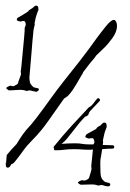

<svg xmlns="http://www.w3.org/2000/svg" viewBox="-21 -664 463 686"><path d="M108 -336Q107 -336 106.5 -336.5Q106 -337 104 -337Q103 -337 101.5 -337.5Q100 -338 98 -338Q89 -341 85 -341Q81 -341 79 -340Q78 -340 76.5 -339.5Q75 -339 74 -339L70 -340Q66 -342 63 -342Q59 -343 55 -343Q51 -343 49 -343L13 -341Q9 -341 5 -345Q1 -349 1 -349Q1 -351 7.5 -354.5Q14 -358 15 -358Q16 -358 17.5 -357.5Q19 -357 20 -357Q22 -356 27 -356Q28 -356 30 -357Q32 -358 33 -359Q34 -359 35 -360Q36 -361 37 -361Q42 -363 43 -366Q45 -374 48.5 -382.5Q52 -391 54 -398Q54 -404 53 -407V-409Q54 -412 56 -433Q58 -454 60.5 -480.5Q63 -507 65 -528Q67 -549 67 -553V-561Q67 -566 70 -572Q71 -573 71 -575Q71 -580 69.5 -584.5Q68 -589 63 -589Q58 -589 56 -588Q55 -587 52 -587Q51 -587 45.5 -588.5Q40 -590 39 -593Q39 -600 45 -602Q52 -606 60.5 -611Q69 -616 78 -622L81 -625L82 -627L83 -628Q85 -628 88 -631L93 -634Q94 -634 96 -636Q98 -638 101.5 -641Q105 -644 108 -644Q116 -644 116 -633Q117 -629 116 -628Q116 -627 115 -625Q114 -623 112 -618Q106 -602 103 -583Q102 -580 103 -577Q104 -574 102 -572Q101 -566 99.5 -560Q98 -554 98 -548Q97 -542 95 -517.5Q93 -493 90.5 -463Q88 -433 86 -410.5Q84 -388 84 -387Q84 -386 84.5 -379.5Q85 -373 86 -369Q90 -360 98 -353Q102 -351 104 -351Q106 -350 108 -350Q110 -350 111 -349Q118 -349 118 -345Q118 -342 114.5 -339Q111 -336 108 -336ZM17 -73Q13 -65 7 -65Q-2 -65 0 -80L-1 -83Q-1 -84 -1 -84V-83Q-1 -84 1 -82V-85L3 -110Q12 -121 20.5 -130.5Q29 -140 38 -149Q50 -169 61 -184.5Q72 -200 91 -220Q98 -228 110.5 -244.5Q123 -261 137 -280Q151 -299 163.5 -316.5Q176 -334 183 -343Q212 -381 237 -412Q262 -443 289 -479Q297 -490 306 -502Q315 -514 324 -527Q341 -550 358.5 -571.5Q376 -593 386 -593Q390 -593 393 -588Q397 -581 397 -571Q397 -550 380 -527Q364 -505 350 -492Q336 -479 323 -466L315 -455Q305 -444 295.5 -431.5Q286 -419 276 -406Q275 -402 272.5 -398.5Q270 -395 268 -391Q250 -359 239 -343Q228 -327 221 -321Q214 -315 208 -312Q180 -273 153 -234Q126 -195 95 -164L94 -163Q75 -144 61.5 -125Q48 -106 31 -85Q25 -78 20 -78ZM364 2 353 0Q346 -3 341 -3Q340 -3 338.5 -2.5Q337 -2 335 -2L331 -1Q330 -1 328.5 -1.5Q327 -2 326 -2Q322 -4 319 -4Q315 -5 311 -5Q307 -5 305 -5L269 -4Q265 -4 261 -7.5Q257 -11 257 -12Q257 -13 263 -16.5Q269 -20 270 -20H275Q277 -19 281 -19Q285 -19 287 -21Q291 -23 292 -23Q294 -25 295 -26Q296 -27 297 -28Q299 -36 302 -44.5Q305 -53 306 -61Q306 -63 305.5 -65.5Q305 -68 305 -70V-71L308 -100Q308 -101 309 -110Q310 -119 311 -130Q306 -129 303 -129Q300 -129 298 -129Q282 -129 270.5 -130Q259 -131 242 -131Q223 -131 209 -129Q195 -127 175 -127Q172 -127 172 -133Q169 -138 172 -141Q207 -184 234.5 -214Q262 -244 296 -280Q297 -281 301 -283Q303 -284 304.5 -285.5Q306 -287 307 -288Q312 -293 316.5 -299.5Q321 -306 326 -311Q329 -316 334 -311Q339 -307 334 -302Q325 -293 317 -284Q309 -275 301 -267Q298 -264 296 -258Q295 -257 295 -255.5Q295 -254 293 -252Q292 -251 288 -249Q287 -248 284.5 -247.5Q282 -247 281 -245Q273 -237 264.5 -227Q256 -217 248 -206L217 -167Q214 -163 210.5 -160Q207 -157 199 -150Q214 -151 223.5 -151.5Q233 -152 246 -152Q263 -152 273 -150Q283 -148 299 -148H313Q315 -153 316 -154V-160Q314 -173 304 -170Q300 -170 298 -169H296Q295 -169 289.5 -171Q284 -173 284 -175Q284 -180 289 -185Q296 -189 305 -193.5Q314 -198 322 -203Q323 -205 325 -207L326 -209H327Q329 -211 331 -212L337 -215Q338 -216 338.5 -216.5Q339 -217 340 -218Q342 -220 345 -223Q348 -226 351 -226Q357 -226 358.5 -222.5Q360 -219 360 -215V-209Q359 -208 356 -199Q353 -192 351 -182.5Q349 -173 347 -164Q346 -162 347 -159Q348 -156 347 -153L346 -146Q356 -146 364.5 -145.5Q373 -145 381 -145Q387 -145 387 -139Q387 -133 381 -133Q371 -133 362.5 -132.5Q354 -132 344 -131Q342 -119 340.5 -108.5Q339 -98 338 -95Q337 -83 337.5 -67Q338 -51 338 -49Q338 -47 338.5 -41Q339 -35 341 -30Q343 -23 353 -15Q357 -13 359 -13Q361 -12 363 -11.5Q365 -11 367 -11Q373 -9 373 -6V-5Q373 2 364 2Z"/></svg>

Font: RU Serius
Style: Regular
Weight: 400
Designer: Robert E. Leuschke
Foundry: Robert E. Leuschke
Version: Version 1.011; ttfautohint (v1.8.3)